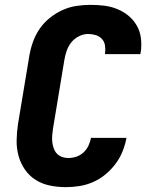

<svg xmlns="http://www.w3.org/2000/svg" viewBox="-20 -763 640 791"><path d="M251 8Q218 8 186 1.5Q154 -5 127.5 -21.5Q101 -38 83 -64Q65 -90 56.5 -120.5Q48 -151 48.5 -184Q49 -217 54 -251L101 -534Q106 -563 116 -591Q126 -619 143.5 -644.5Q161 -670 185.5 -689.5Q210 -709 237.5 -721.5Q265 -734 294.5 -738.5Q324 -743 353 -743Q382 -743 410 -739.5Q438 -736 463.5 -725.5Q489 -715 509.5 -698Q530 -681 543.5 -657.5Q557 -634 560.5 -606Q564 -578 560 -549L558 -540H412L413 -544Q415 -560 412.5 -576Q410 -592 399.5 -603Q389 -614 374 -618.5Q359 -623 343 -623Q324 -623 305 -613.5Q286 -604 273.5 -588Q261 -572 254.5 -553Q248 -534 245 -515L198 -231Q196 -218 195 -204Q194 -190 195.5 -177Q197 -164 201.5 -151.5Q206 -139 214.5 -130Q223 -121 235.5 -116.5Q248 -112 261 -112Q278 -112 294.5 -117.5Q311 -123 324 -135Q337 -147 344.5 -163Q352 -179 355 -195H501Q496 -167 485 -139.5Q474 -112 456 -88Q438 -64 414.5 -44.5Q391 -25 363.5 -13Q336 -1 307.5 3.5Q279 8 251 8Z"/></svg>

Font: Iosevka Aile Heavy Oblique
Style: Regular
Weight: 900
Italic angle: -9°
Designer: Belleve Invis
Foundry: Belleve Invis
Version: Version 31.1.0; ttfautohint (v1.8.4)